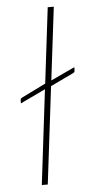

<svg xmlns="http://www.w3.org/2000/svg" viewBox="-53 -755 366 786"><g transform="rotate(-5 130.5 -361.5)"><path d="M261 -469V-457.5Q261 -453.5 260 -450.5Q259 -447.5 253.5 -445L159.5 -400L111 0H86.5L133.5 -389.5L30.5 -340.5V-352.5Q30.5 -356.5 32 -359Q33.5 -361.5 38 -364L136.5 -412.5L174 -723H199L162.5 -423Z"/></g></svg>

Font: Lato ExtraLight
Style: Italic
Weight: 275
Italic angle: -7°
Designer: Lukasz Dziedzic with Adam Twardoch and Botio Nikoltchev
Foundry: tyPoland Lukasz Dziedzic
Version: Version 2.015; 2015-08-06; http://www.latofonts.com/